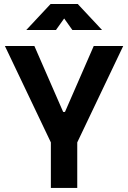

<svg xmlns="http://www.w3.org/2000/svg" viewBox="-20 -918 626 938"><path d="M235.8 -207 3.9 -693.4H147.9L288.6 -371.1H297.4L438 -693.4H582L350.1 -207ZM228.5 0V-341.8H357.4V0ZM108.4 -771.5 227.1 -898.4H359.9L478.5 -771.5H333.5L285.2 -839.4H301.8L253.4 -771.5Z"/></svg>

Font: Cascadia Mono
Style: Regular
Weight: 400
Monospace: yes
Designer: Aaron Bell
Foundry: Saja Typeworks
Version: Version 2102.003